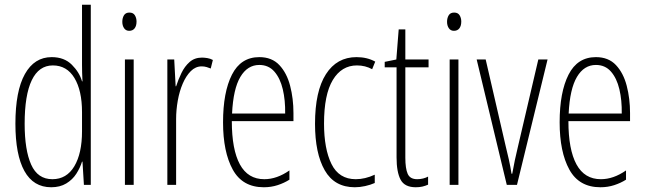

<svg xmlns="http://www.w3.org/2000/svg" viewBox="-20 -780 2723 810"><path d="M196 10Q121 10 83 -58.5Q45 -127 45 -258Q45 -396 85 -467.5Q125 -539 198 -539Q251 -539 283 -507Q315 -475 326 -437H328Q327 -456 326.5 -473Q326 -490 326 -506V-760H363V0H334L328 -98H326Q318 -72 302 -47Q286 -22 259.5 -6Q233 10 196 10ZM201 -24Q261 -24 293.5 -78.5Q326 -133 326 -226V-307Q326 -398 294 -451Q262 -504 203 -504Q144 -504 114 -441.5Q84 -379 84 -258Q84 -147 111.5 -85.5Q139 -24 201 -24Z M526 -727Q542 -727 549 -715.5Q556 -704 556 -689Q556 -671 548 -660.5Q540 -650 525 -650Q511 -650 503.5 -661Q496 -672 496 -688Q496 -704 503 -715.5Q510 -727 526 -727ZM544 -529V0H507V-529Z M832 -537Q842 -537 854.5 -535Q867 -533 878 -527L869 -491Q862 -494 852 -497Q842 -500 831 -500Q805 -500 785 -480Q765 -460 751 -427.5Q737 -395 730 -355.5Q723 -316 723 -278V0H686V-529H715L721 -416H723Q732 -444 745.5 -472Q759 -500 780 -518.5Q801 -537 832 -537Z M1074 -539Q1127 -539 1158.5 -505.5Q1190 -472 1204 -418Q1218 -364 1218 -303V-269H958Q958 -149 992 -86.5Q1026 -24 1095 -24Q1148 -24 1201 -61V-22Q1179 -8 1151.5 1Q1124 10 1093 10Q1003 10 962 -64.5Q921 -139 921 -264Q921 -391 958.5 -465Q996 -539 1074 -539ZM1074 -506Q1024 -506 994 -455.5Q964 -405 959 -301H1183Q1184 -357 1173 -403.5Q1162 -450 1137.5 -478Q1113 -506 1074 -506Z M1477 10Q1391 10 1350 -61.5Q1309 -133 1309 -258Q1309 -395 1355 -467Q1401 -539 1484 -539Q1529 -539 1563 -520L1550 -488Q1521 -504 1486 -504Q1421 -504 1384 -442.5Q1347 -381 1347 -259Q1347 -152 1378.5 -88Q1410 -24 1481 -24Q1520 -24 1561 -43V-8Q1543 0 1520.5 5Q1498 10 1477 10Z M1740 -24Q1753 -24 1765 -27Q1777 -30 1786 -35V-1Q1775 4 1762.5 7Q1750 10 1734 10Q1687 10 1670 -22Q1653 -54 1653 -116V-496H1603V-519L1652 -529L1662 -656H1690V-529H1788V-496H1690V-115Q1690 -69 1700 -46.5Q1710 -24 1740 -24Z M1896 -727Q1912 -727 1919 -715.5Q1926 -704 1926 -689Q1926 -671 1918 -660.5Q1910 -650 1895 -650Q1881 -650 1873.5 -661Q1866 -672 1866 -688Q1866 -704 1873 -715.5Q1880 -727 1896 -727ZM1914 -529V0H1877V-529Z M2118 0 1991 -529H2029L2113 -165Q2120 -137 2126.5 -108Q2133 -79 2138 -47H2141Q2151 -104 2165 -161L2251 -529H2290L2161 0Z M2494 -539Q2547 -539 2578.5 -505.5Q2610 -472 2624 -418Q2638 -364 2638 -303V-269H2378Q2378 -149 2412 -86.5Q2446 -24 2515 -24Q2568 -24 2621 -61V-22Q2599 -8 2571.5 1Q2544 10 2513 10Q2423 10 2382 -64.5Q2341 -139 2341 -264Q2341 -391 2378.5 -465Q2416 -539 2494 -539ZM2494 -506Q2444 -506 2414 -455.5Q2384 -405 2379 -301H2603Q2604 -357 2593 -403.5Q2582 -450 2557.5 -478Q2533 -506 2494 -506Z"/></svg>

Font: Noto Sans Khmer UI ExtraCondensed ExtraLight
Style: Regular
Weight: 200
Width: 2
Designer: Danh Hong and the Monotype Design Team
Foundry: Monotype Imaging Inc.
Version: Version 2.002; ttfautohint (v1.8.4.7-5d5b)